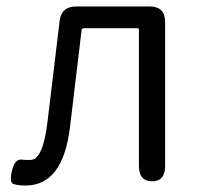

<svg xmlns="http://www.w3.org/2000/svg" viewBox="-20 -560 625 593"><path d="M59 13Q36 13 22 8.5Q8 4 17 -33Q26 -70 47 -67Q52 -66 74 -66Q113 -66 127 -186L164 -494Q169 -540 215 -540H442Q490 -540 490 -492V-48Q490 0 450 0Q409 0 409 -48V-468Q409 -473 404 -473H239Q233 -473 232 -467L196 -166Q174 13 59 13Z"/></svg>

Font: Resource Han Rounded JP Normal
Style: Regular
Weight: 350
Designer: Cyano Hao (round all glyphs); Ryoko NISHIZUKA 西塚涼子 (kana, bopomofo & ideographs); Paul D. Hunt (Latin, Greek & Cyrillic)
Foundry: Cyano Hao
Version: 0.990